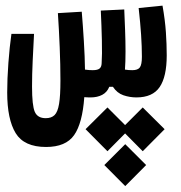

<svg xmlns="http://www.w3.org/2000/svg" viewBox="-20 -334 626 664"><path d="M139.2 174.3Q63.5 174.3 34.2 126.5Q4.9 78.6 4.9 -14.2Q4.9 -60.5 9 -116.5Q13.2 -172.4 19.5 -216.8H97.7Q95.2 -170.9 93 -123.3Q90.8 -75.7 90.8 -34.7Q90.8 30.8 100.3 52.7Q109.9 74.7 138.2 74.7Q157.7 74.7 168.7 64Q179.7 53.2 184.3 25.1Q189 -2.9 189 -55.2Q189 -110.4 186.5 -170.2Q184.1 -230 180.2 -288.6L262.7 -293.5Q266.6 -247.6 270 -192.1Q273.4 -136.7 273.9 -93.3Q288.1 -91.3 300.3 -91.3Q317.4 -91.3 324.2 -96.9Q331.1 -102.5 331.5 -115.2Q333.5 -144 332.3 -195.3Q331.1 -246.6 328.6 -297.4L409.7 -301.3Q411.1 -268.6 412.6 -230.2Q414.1 -191.9 414.1 -155.5Q414.1 -119.1 412.1 -93.3Q424.3 -91.3 437.5 -91.3Q456.5 -91.3 463.6 -100.8Q470.7 -110.4 470.7 -137.7Q470.7 -172.4 468 -213.4Q465.3 -254.4 459.5 -306.2L542 -314.5Q550.8 -265.1 553.7 -222.9Q556.6 -180.7 556.6 -142.6Q556.6 -68.8 532.2 -33Q507.8 2.9 451.7 2.9Q428.7 2.9 406.7 -4.6Q384.8 -12.2 370.6 -33.7H357.9Q350.1 -14.6 333.3 -5.9Q316.4 2.9 293.5 2.9Q280.8 2.9 271.5 2Q265.1 92.3 236.3 133.3Q207.5 174.3 139.2 174.3ZM473.6 37.6 549.3 112.8 473.6 189 412.6 127.4 351.6 189 275.9 112.8 351.6 37.6 412.6 98.6ZM413.1 164.6 485.4 236.8 413.1 309.6 340.8 236.8Z"/></svg>

Font: Cascadia Code NF
Style: Regular
Weight: 400
Monospace: yes
Designer: Aaron Bell
Foundry: Saja Typeworks
Version: Version 2404.023; ttfautohint (v1.8.4)